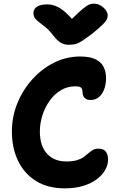

<svg xmlns="http://www.w3.org/2000/svg" viewBox="-20 -1020 654 1050"><path d="M335 10Q241 10 176.5 -30.5Q112 -71 78.5 -141Q45 -211 45 -301Q45 -382 75 -455.5Q105 -529 157 -586.5Q209 -644 276 -677.5Q343 -711 418 -711Q469 -711 500 -697Q531 -683 545.5 -656Q560 -629 560 -592Q560 -561 550.5 -534Q541 -507 522 -490Q503 -473 474 -473Q460 -473 450 -479Q440 -485 435.5 -495.5Q431 -506 431 -518Q431 -528 428 -534.5Q425 -541 417 -544.5Q409 -548 392 -548Q349 -548 313.5 -527Q278 -506 252.5 -470.5Q227 -435 212.5 -391Q198 -347 198 -301Q198 -222 237 -179.5Q276 -137 343 -137Q378 -137 401 -144Q424 -151 438 -161.5Q452 -172 463.5 -182Q475 -192 487.5 -199.5Q500 -207 518 -207Q546 -207 558.5 -191Q571 -175 571 -147Q571 -119 555.5 -91Q540 -63 509.5 -40Q479 -17 435 -3.5Q391 10 335 10ZM493 -1000Q513 -1000 530 -990Q547 -980 558 -965Q569 -950 569 -935Q569 -926 564.5 -915Q560 -904 541.5 -885.5Q523 -867 482 -834Q453 -813 434 -799.5Q415 -786 397.5 -780.5Q380 -775 356 -775Q331 -775 311.5 -787Q292 -799 273 -824Q251 -853 231 -869.5Q211 -886 196 -897Q181 -908 172 -919.5Q163 -931 163 -949Q163 -971 182.5 -983.5Q202 -996 237 -996Q262 -996 286 -986.5Q310 -977 338 -952.5Q366 -928 402 -882L340 -883Q381 -925 406.5 -948.5Q432 -972 447.5 -983Q463 -994 472.5 -997Q482 -1000 493 -1000Z"/></svg>

Font: Shantell Sans
Style: Bold
Weight: 700
Designer: Stephen Nixon, Anya Danilova, Shantell Martin
Foundry: Arrow Type
Version: Version 1.011;[c5ecc13dd]